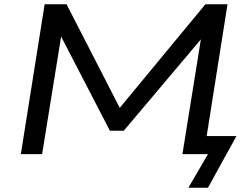

<svg xmlns="http://www.w3.org/2000/svg" viewBox="-20 -725 1149 903"><path d="M866 158 958 0H838L930 -573L945 -564L562 -110H497L252 -583L273 -587L178 0H78L190 -705H293L559 -187L522 -192L946 -705H1050L952 -85H1092L958 158Z"/></svg>

Font: Nunito Sans 10pt Expanded Medium
Style: Italic
Weight: 500
Width: 7
Italic angle: -9°
Designer: Vernon Adams
Foundry: Vernon Adams
Version: Version 3.101;gftools[0.9.27]